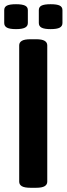

<svg xmlns="http://www.w3.org/2000/svg" viewBox="-30 -888 316 910"><path d="M115 2Q86 2 73.5 -5.5Q61 -13 61 -27V-673Q61 -687 73.5 -694.5Q86 -702 115 -702H141Q169 -702 181.5 -694.5Q194 -687 194 -673V-27Q194 -13 181.5 -5.5Q169 2 141 2ZM210 -750Q180 -750 167 -757Q154 -764 154 -779V-840Q154 -855 167 -861.5Q180 -868 210 -868Q240 -868 253 -861.5Q266 -855 266 -840V-779Q266 -764 253 -757Q240 -750 210 -750ZM46 -750Q16 -750 3 -757Q-10 -764 -10 -779V-840Q-10 -855 3 -861.5Q16 -868 46 -868Q75 -868 88.5 -861.5Q102 -855 102 -840V-779Q102 -764 88.5 -757Q75 -750 46 -750Z"/></svg>

Font: Asap Condensed SemiBold
Style: Regular
Weight: 600
Width: 3
Designer: Pablo Cosgaya
Foundry: Omnibus-Type
Version: Version 3.001; ttfautohint (v1.8.4.7-5d5b)